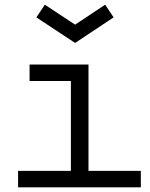

<svg xmlns="http://www.w3.org/2000/svg" viewBox="-20 -798 640 818"><path d="M357 -70H580V0H57V-70H282V-453H106V-523H357ZM300 -615 135 -724 171 -778 300 -693 428 -778 464 -724Z"/></svg>

Font: Orbit
Style: Regular
Weight: 400
Designer: Sooun Cho
Foundry: JAMO
Version: Version 1.000; ttfautohint (v1.8.4.7-5d5b);gftools[0.9.29]